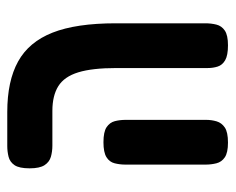

<svg xmlns="http://www.w3.org/2000/svg" viewBox="-78 -544 632 515"><g transform="rotate(-90 237.5 -287.0)"><path d="M373 9Q346 9 333 1.5Q320 -6 316 -18.5Q312 -31 312 -45V-290Q312 -355 300.5 -392.5Q289 -430 263.5 -446Q238 -462 197 -462H104Q88 -462 74 -466Q60 -470 51.5 -483Q43 -496 43 -523Q43 -551 51.5 -563.5Q60 -576 74 -579.5Q88 -583 103 -583H194Q277 -583 329.5 -554Q382 -525 407 -461.5Q432 -398 432 -292V-52Q432 -36 428.5 -22Q425 -8 412.5 0.5Q400 9 373 9ZM112 9Q85 9 72.5 0.5Q60 -8 56.5 -22Q53 -36 53 -51V-266Q53 -281 56.5 -295Q60 -309 73 -317Q86 -325 113 -325Q141 -325 153.5 -316.5Q166 -308 169.5 -294.5Q173 -281 173 -265V-50Q173 -35 169 -21.5Q165 -8 152.5 0.5Q140 9 112 9Z"/></g></svg>

Font: Fredoka Condensed Medium
Style: Regular
Weight: 500
Width: 3
Designer: Ben Nathan
Foundry: Milena B. Brandão, Ben Nathan
Version: Version 2.001